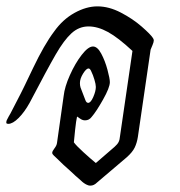

<svg xmlns="http://www.w3.org/2000/svg" viewBox="-20 -573 565 603"><path d="M233 -7Q225 -14 217 -21Q209 -28 202 -35Q180 -54 157 -77Q155 -79 149.5 -84Q144 -89 144 -93Q144 -98 151 -107Q158 -116 159 -124L180 -272Q183 -300 199.5 -337Q216 -374 236.5 -400.5Q257 -427 272 -427Q286 -427 298 -404.5Q310 -382 317.5 -354Q325 -326 325 -315Q325 -298 303.5 -260Q282 -222 268 -206Q260 -195 247 -195Q239 -195 231.5 -200.5Q224 -206 222 -207Q219 -194 216 -166Q213 -138 212 -126Q219 -116 242 -95Q265 -74 281 -61L340 -112Q349 -120 352.5 -127Q356 -134 357 -146L396 -413Q351 -455 319 -472.5Q287 -490 258 -490Q228 -490 204.5 -468.5Q181 -447 155 -402Q129 -357 73 -250Q57 -221 38.5 -202.5Q20 -184 6 -184Q1 -184 0 -186.5Q-1 -189 1 -195Q8 -209 13 -217L45 -279Q48 -284 83.5 -358.5Q119 -433 150 -474Q177 -512 214 -532.5Q251 -553 286 -553Q322 -553 359.5 -533.5Q397 -514 425 -489.5Q453 -465 460 -454Q463 -450 463 -446Q463 -441 459 -431.5Q455 -422 453 -417L413 -143Q410 -124 403 -109.5Q396 -95 378 -79L285 0Q275 10 264 10Q257 10 250 6Q243 2 239 -1.5Q235 -5 233 -7ZM281 -300Q281 -308 276.5 -323Q272 -338 267 -348Q263 -358 258 -358Q251 -358 241 -342Q231 -326 231 -312Q231 -304 233 -298L248 -259Q251 -250 257 -250Q265 -250 273 -268.5Q281 -287 281 -300Z"/></svg>

Font: Charm
Style: Regular
Weight: 400
Designer: Katatrad Aksorn Co.,Ltd.
Foundry: Cadson Demak Co.,Ltd.
Version: Version 1.001